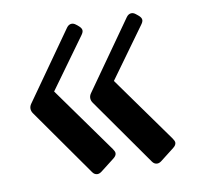

<svg xmlns="http://www.w3.org/2000/svg" viewBox="-67 -717 736 695"><g transform="rotate(-10 301.5 -370.0)"><path d="M258.8 -369.1Q258.8 -377.9 264.6 -386.2L440.4 -635.3Q448.2 -646 459 -646Q466.8 -646 474.6 -639.6L482.4 -633.3Q493.7 -624 493.7 -615.2Q493.7 -608.4 486.8 -599.1L354 -415.5L527.3 -173.3Q534.2 -163.6 534.2 -157.2Q534.2 -147.9 522.9 -139.2L472.7 -100.1Q464.4 -93.8 457 -93.8Q445.8 -93.8 438.5 -104.5L264.6 -351.6Q258.8 -359.9 258.8 -369.1ZM39.1 -369.1Q39.1 -377.9 44.9 -386.2L220.7 -635.3Q228.5 -646 239.3 -646Q247.1 -646 254.9 -639.6L262.7 -633.3Q273.9 -624 273.9 -615.2Q273.9 -608.4 267.1 -599.1L134.3 -415.5L307.6 -173.3Q314.5 -163.6 314.5 -157.2Q314.5 -147.9 303.2 -139.2L252.9 -100.1Q244.6 -93.8 237.3 -93.8Q226.1 -93.8 218.8 -104.5L44.9 -351.6Q39.1 -359.9 39.1 -369.1Z"/></g></svg>

Font: Simply Serif
Style: Bold
Weight: 700
Designer: Wojciech Kalinowski "wmk69" (wmk69@o2.pl)
Foundry: Wojciech Kalinowski "wmk69" (wmk69@o2.pl)
Version: Version 1.0.0; 2022-02-18